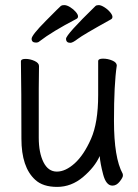

<svg xmlns="http://www.w3.org/2000/svg" viewBox="-20 -715 540 753"><path d="M256 -547Q239 -547 239 -563Q239 -579 354 -691Q358 -695 367 -695Q376 -695 389.5 -686.5Q403 -678 412 -667Q421 -656 421 -649Q421 -642 415 -639Q305 -578 285 -562.5Q265 -547 256 -547ZM118 -10Q64 -59 64 -171Q64 -368 62 -474Q62 -484 80 -484Q98 -484 115.5 -476Q133 -468 133 -456L132 -368V-175Q132 -116 150.5 -79Q169 -42 203 -42Q237 -42 273 -74.5Q309 -107 337 -170.5Q365 -234 365 -342V-475Q365 -485 384 -485Q403 -485 420.5 -477.5Q438 -470 438 -458Q427 -385 427 -241Q427 -96 461 -34Q462 -32 462 -26Q462 -19 449.5 -3Q437 13 421 13Q396 13 384.5 -31Q373 -75 371 -103Q352 -60 306 -21Q260 18 204 18Q148 18 118 -10ZM121 -548Q104 -548 104 -563Q104 -577 159.5 -633Q215 -689 219 -692Q223 -695 232 -695Q242 -695 255 -687Q268 -679 277 -668.5Q286 -658 286 -651Q286 -644 280 -641Q184 -591 135 -553Q130 -548 121 -548Z"/></svg>

Font: Moon Stars Kai HW
Style: Regular
Weight: 400
Designer: GuiWonder
Version: Version 1.101